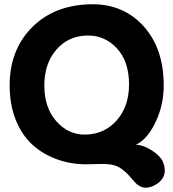

<svg xmlns="http://www.w3.org/2000/svg" viewBox="-20 -717 814 903"><path d="M619.1 -36.1H621.1Q654.3 -35.2 693.8 -9.8Q733.4 15.6 746.1 43Q773.4 110.4 718.8 147.5Q655.3 188.5 612.3 137.7Q588.9 111.3 580.6 102.1Q572.3 92.8 554.2 79.1Q536.1 65.4 517.6 60.5Q501 55.7 481.4 54.7Q461.9 53.7 427.7 54.7Q393.6 55.7 386.7 55.7Q312.5 55.7 247.6 32.2Q182.6 8.8 132.8 -36.1Q83 -81.1 54.2 -152.8Q25.4 -224.6 25.4 -315.4Q25.4 -476.6 124 -581.5Q222.7 -686.5 386.7 -696.3Q548.8 -706.1 649.4 -600.1Q750 -494.1 750 -315.4Q750 -223.6 711.9 -143.1Q673.8 -62.5 619.1 -36.1ZM382.8 -84Q471.7 -85.9 529.3 -151.4Q586.9 -216.8 586.9 -320.3Q586.9 -428.7 528.8 -490.7Q470.7 -552.7 386.7 -549.8Q298.8 -546.9 243.7 -481.9Q188.5 -417 188.5 -314.5Q188.5 -210 245.6 -146Q302.7 -82 382.8 -84Z"/></svg>

Font: Gen Jyuu GothicX Heavy
Style: Bold
Weight: 900
Designer: [Source Han Sans]
Ryoko NISHIZUKA  (kana & ideographs); Paul D. Hunt (Latin, Greek & Cyrillic); Wenlong ZHANG  (bopomofo
Version: Version 1.002.20150607